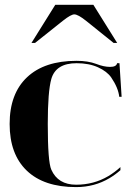

<svg xmlns="http://www.w3.org/2000/svg" viewBox="-20 -762 538 787"><path d="M284.7 -703.1Q271 -703.1 238.8 -677.7L123.5 -585.9H108.9L206.5 -742.2H362.8L460.4 -585.9H445.8L331.5 -677.7Q299.3 -703.1 284.7 -703.1ZM473.6 -64.5Q452.6 -45.9 428.7 -31.7Q367.2 4.9 292 4.9Q160.2 4.9 89.8 -62.5Q19.5 -129.9 19.5 -253.9Q19.5 -377.9 90.8 -445.3Q162.1 -512.7 293.9 -512.7Q340.8 -512.7 374.5 -500Q405.8 -487.8 431.4 -487.8Q457 -487.8 460 -502.9H469.7L478.5 -365.2H468.8Q464.8 -401.9 436 -444.3Q418.9 -469.2 381.8 -486.1Q344.7 -502.9 293.9 -502.9Q209 -502.9 190.4 -438.5Q175.8 -386.7 175.8 -253.9Q175.8 -98.6 190.4 -66.4Q217.8 -4.9 292 -4.9Q364.3 -4.9 423.8 -40Q450.7 -56.2 473.6 -77.1Z"/></svg>

Font: spinweradC
Style: Bold
Weight: 700
Width: 7
Version: Version 0.3